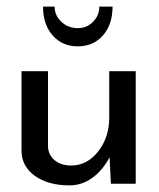

<svg xmlns="http://www.w3.org/2000/svg" viewBox="-20 -555 480 580"><path d="M215 -470Q242 -470 261 -489Q280 -508 280 -535H320Q320 -481 291 -448Q262 -415 215 -415Q168 -415 139 -448Q110 -481 110 -535H145Q145 -508 165.5 -489Q186 -470 215 -470ZM45 -340H125V-115Q125 -88 144.5 -71.5Q164 -55 195 -55Q243 -55 276.5 -97.5Q310 -140 310 -200V-340H390V0H315L311 -80Q290 -40 258.5 -17.5Q227 5 190 5Q125 5 85 -24Q45 -53 45 -100Z"/></svg>

Font: Glametrix
Style: Bold
Weight: 700
Designer: gluk
Foundry: gluk
Version: Version 0.40